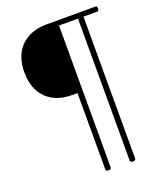

<svg xmlns="http://www.w3.org/2000/svg" viewBox="-248 -1253 1529 1800"><g transform="rotate(-20 516.0 -353.5)"><path d="M517 389Q490 389 490 370V-391H438Q331 -391 252.5 -432.5Q174 -474 131 -553.5Q88 -633 88 -743Q88 -826 112 -891.5Q136 -957 182 -1002.5Q228 -1048 293 -1072Q358 -1096 438 -1096H926Q934 -1096 938 -1091Q942 -1086 942 -1072Q942 -1058 938 -1052Q934 -1046 926 -1046H788V370Q788 389 761 389Q733 389 733 370V-1046H544V370Q544 389 517 389Z"/></g></svg>

Font: Playwrite FR Moderne ExtraLight
Style: Regular
Weight: 250
Version: Version 1.002